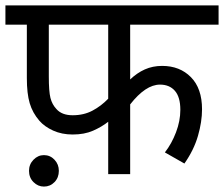

<svg xmlns="http://www.w3.org/2000/svg" viewBox="-20 -642 826 708"><path d="M460 -551V-349Q485 -373 514 -386Q543 -399 578 -399Q643 -399 684 -357.5Q725 -316 725 -239Q725 -193 710 -141Q695 -89 660 -39L588 -80Q613 -112 629 -154Q645 -196 645 -237Q645 -284 625 -307Q605 -330 570 -330Q517 -330 460 -257V0H379V-193Q355 -174 323 -160Q291 -146 248 -146Q208 -146 176 -160.5Q144 -175 125 -197Q100 -226 89.5 -261.5Q79 -297 79 -354V-551H0V-622H786V-551ZM160 -551V-360Q160 -305 166 -281Q172 -257 188 -240Q208 -217 248 -217Q289 -217 321 -234Q353 -251 379 -278V-551ZM87 -12Q87 -36 103.5 -53Q120 -70 142 -70Q165 -70 181 -53Q197 -36 197 -12Q197 13 181 29.5Q165 46 142 46Q120 46 103.5 29.5Q87 13 87 -12Z"/></svg>

Font: Go Noto Kurrent-Regular
Style: Regular
Weight: 400
Designer: Monotype Design Team
Foundry: Monotype Imaging Inc.
Version: Version 2.012; ttfautohint (v1.8.4.7-5d5b)